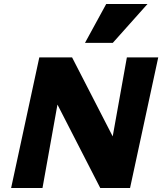

<svg xmlns="http://www.w3.org/2000/svg" viewBox="-20 -947 817 967"><path d="M36 0 178 -658H312L194 0ZM564 0H485L211 -534L241 -658H343L596 -166ZM777 -658 635 0H501L619 -658ZM408 -731 515 -927H723L548 -731Z"/></svg>

Font: Ysabeau Office Black
Style: Italic
Weight: 900
Italic angle: -12°
Designer: Christian Thalmann (Catharsis Fonts)
Version: Version 2.001;gftools[0.9.30]; featfreeze: tnum,lnum,ss02